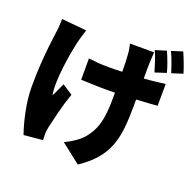

<svg xmlns="http://www.w3.org/2000/svg" viewBox="-160 -1021 1320 1296"><g transform="rotate(20 500.0 -372.5)"><path d="M756 -780Q755 -761 754 -742Q753 -723 752 -706Q751 -690 751 -659Q751 -628 751 -590Q795 -593 833.5 -597.5Q872 -602 903 -606L902 -449Q872 -447 833.5 -444Q795 -441 751 -439Q751 -426 751 -414Q751 -402 751 -394Q751 -304 743.5 -232.5Q736 -161 713 -101.5Q690 -42 646.5 9Q603 60 531 108L391 -2Q423 -16 460 -41Q497 -66 519 -92Q549 -128 567 -168.5Q585 -209 593 -263.5Q601 -318 601 -395Q601 -404 601 -414Q601 -424 601 -434Q577 -433 553.5 -433Q530 -433 507 -433Q476 -433 436.5 -435Q397 -437 357 -438V-591Q396 -586 429.5 -583.5Q463 -581 503 -581Q526 -581 550 -581.5Q574 -582 599 -583Q599 -621 598 -653.5Q597 -686 595 -706Q594 -725 590 -746.5Q586 -768 583 -780ZM275 -762Q268 -741 260 -714.5Q252 -688 248 -671Q240 -637 230.5 -585Q221 -533 214 -475.5Q207 -418 205.5 -364.5Q204 -311 211 -273Q221 -291 233 -318.5Q245 -346 256 -368L330 -320Q305 -249 287.5 -179.5Q270 -110 260 -64Q257 -52 255 -36.5Q253 -21 253 -13Q253 -5 253.5 8Q254 21 255 33L119 46Q108 16 93.5 -38Q79 -92 69 -156.5Q59 -221 59 -282Q59 -365 64 -441Q69 -517 76 -579.5Q83 -642 89 -682Q93 -705 94 -731Q95 -757 96 -779ZM834 -820Q848 -789 863 -748.5Q878 -708 885 -679L805 -653Q795 -686 782.5 -725.5Q770 -765 755 -796ZM939 -853Q953 -822 968.5 -781Q984 -740 992 -712L913 -687Q903 -719 889 -758Q875 -797 860 -828Z"/></g></svg>

Font: Source Han Sans CN Heavy
Style: Regular
Weight: 900
Designer: Ryoko NISHIZUKA 西塚涼子 (kana, bopomofo & ideographs); Paul D. Hunt (Latin, Greek & Cyrillic); Sandoll Communications 산돌커뮤니
Foundry: Adobe
Version: Version 2.000;hotconv 1.0.107;makeotfexe 2.5.65593